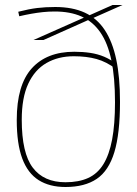

<svg xmlns="http://www.w3.org/2000/svg" viewBox="-20 -738 549 768"><path d="M444 -462Q406 -491 366 -502Q326 -513 275 -513Q213 -513 166 -486Q119 -459 93 -403Q67 -347 67 -259Q67 -126 111 -67.5Q155 -9 242 -9Q295 -9 332.5 -26Q370 -43 393.5 -81Q417 -119 428.5 -180Q440 -241 440 -329Q440 -428 425.5 -497Q411 -566 381 -609Q351 -652 306 -672Q261 -692 199 -692Q174 -692 151 -689.5Q128 -687 105.5 -683Q83 -679 57 -673L53 -691Q96 -702 129 -706Q162 -710 201 -710Q270 -710 319 -687.5Q368 -665 399 -618Q430 -571 445 -500Q460 -429 460 -331Q460 -204 437.5 -129.5Q415 -55 367 -22.5Q319 10 242 10Q178 10 134.5 -17.5Q91 -45 69 -104Q47 -163 47 -258Q47 -398 107 -464.5Q167 -531 277 -531Q311 -531 341 -526.5Q371 -522 397 -511Q423 -500 445 -482ZM154 -578H114L326 -672L329 -673L430 -718H470L346 -663L340 -661Z"/></svg>

Font: Georama ExtraCondensed Thin Thin
Style: Regular
Weight: 250
Version: Version 1.001